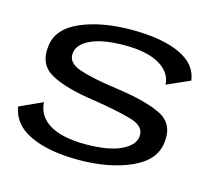

<svg xmlns="http://www.w3.org/2000/svg" viewBox="-89 -707 941 824"><g transform="rotate(15 381.5 -295.0)"><path d="M322.5 4.5Q457 4.5 554.2 -38.5Q651.5 -81.5 660.5 -163.5Q671 -246.5 605.2 -280.5Q539.5 -314.5 403.5 -333.5Q296.5 -348 236 -367.8Q175.5 -387.5 181 -432.5Q185.5 -472.5 239.2 -497.2Q293 -522 389 -522Q488 -522 542.8 -490.2Q597.5 -458.5 601 -404L703 -449.5Q694 -521 614.5 -557.5Q535 -594 401.5 -594Q268 -594 174.5 -553.5Q81 -513 72 -433.5Q61.5 -350 127 -314Q192.5 -278 316.5 -260.5Q429 -243 492.5 -224.5Q556 -206 550.5 -159.5Q546 -119.5 490.2 -93.8Q434.5 -68 334 -68Q231.5 -68 175.8 -101Q120 -134 116 -196.5L14 -150Q26 -72 108.5 -33.8Q191 4.5 322.5 4.5Z"/></g></svg>

Font: Anybody Expanded
Style: Italic
Weight: 400
Width: 7
Italic angle: -10°
Version: Version 1.113;gftools[0.9.25]